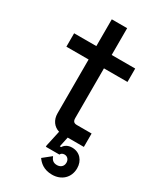

<svg xmlns="http://www.w3.org/2000/svg" viewBox="-217 -733 851 1018"><g transform="rotate(30 208.0 -224.0)"><path d="M388 -414V-496H244V-660H150V-496H14V-414H150V-84C150 -44 172 -14 206 -4L185 92V100H268C272 91 280 86 292 86C309 86 322 99 322 119C322 143 304 155 284 155C260 155 250 142 243 124L193 164C208 185 234 212 287 212C343 212 386 175 386 116C386 70 356 34 309 34C283 34 266 45 256 61H248L261 0H360V-82H270C252 -82 244 -90 244 -110V-414Z"/></g></svg>

Font: Space Text Medium
Style: Regular
Weight: 500
Designer: Florian Karsten (Space Text), Colophon Foundry (Space Mono)
Foundry: Florian Karsten
Version: Version 1.003;PS 001.003;hotconv 1.0.88;makeotf.lib2.5.64775